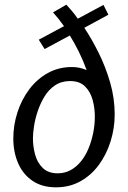

<svg xmlns="http://www.w3.org/2000/svg" viewBox="-20 -792 548 822"><path d="M288 -505Q306 -505 321.5 -501.5Q337 -498 351 -492Q336 -533 317.5 -570.5Q299 -608 279 -640L171 -582L146 -622L254 -680Q242 -697 230 -712Q218 -727 207 -739L264 -772Q274 -761 287 -746Q300 -731 313 -712L423 -771L444 -729L341 -673Q373 -625 402.5 -565.5Q432 -506 451.5 -439Q471 -372 471 -302Q471 -243 453.5 -187Q436 -131 403.5 -86.5Q371 -42 324.5 -16Q278 10 220 10Q160 10 119 -18Q78 -46 57.5 -93.5Q37 -141 37 -199Q37 -257 55 -312Q73 -367 106 -410.5Q139 -454 185 -479.5Q231 -505 288 -505ZM280 -445Q243 -445 215.5 -426.5Q188 -408 170 -378Q152 -348 141 -314.5Q130 -281 125.5 -250.5Q121 -220 121 -200Q121 -164 130.5 -129.5Q140 -95 163.5 -72.5Q187 -50 227 -50Q257 -50 282 -63.5Q307 -77 326.5 -101Q346 -125 359 -156.5Q372 -188 379 -223Q386 -258 386 -293Q386 -330 376.5 -364.5Q367 -399 344 -422Q321 -445 280 -445Z"/></svg>

Font: Rosario
Style: Italic
Weight: 400
Italic angle: -8.05°
Designer: Hector Gatti
Foundry: Omnibus Type
Version: Version 1.201